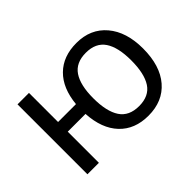

<svg xmlns="http://www.w3.org/2000/svg" viewBox="-102 -788 1041 1041"><g transform="rotate(-45 418.0 -268.0)"><path d="M780.8 -269Q780.8 -137.2 717.5 -63.7Q654.3 9.8 543.9 9.8Q439.5 9.8 377.7 -55.4Q315.9 -120.6 309.1 -238.8H172.9V0H85V-536.1H172.9V-313H310.1Q320.8 -424.8 382.3 -485.4Q443.8 -545.9 545.9 -545.9Q654.3 -545.9 717.5 -471.2Q780.8 -396.5 780.8 -269ZM398.9 -269Q398.9 -167.5 433.6 -115.2Q468.3 -63 544.9 -63Q621.6 -63 655.8 -115.2Q689.9 -167.5 689.9 -269Q689.9 -369.1 655.3 -420.7Q620.6 -472.2 544.9 -472.2Q468.3 -472.2 433.6 -420.7Q398.9 -369.1 398.9 -269Z"/></g></svg>

Font: NotoPenekeko
Style: Regular
Weight: 400
Designer: Monotype Design team
Foundry: Monotype Imaging Inc.
Version: Version 1.04